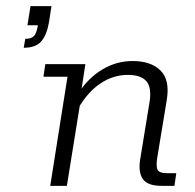

<svg xmlns="http://www.w3.org/2000/svg" viewBox="-20 -603 634 623"><path d="M57 -448 62 -477Q82 -477 90.5 -486.5Q99 -496 103 -521H69L79 -583H147L139 -531Q132 -490 114 -469Q96 -448 57 -448ZM143 0 199 -354H121L127 -395H257L241 -290L234 -300Q266 -350 312 -377.5Q358 -405 410 -405Q470 -405 501 -374Q532 -343 521 -278L490 -90Q486 -64 491 -52.5Q496 -41 523 -41H552L546 0H504Q459 0 443.5 -22Q428 -44 435 -87L465 -270Q473 -319 455 -339.5Q437 -360 395 -360Q347 -360 305.5 -332Q264 -304 233 -250L244 -292L197 0Z"/></svg>

Font: Rokkitt SemiBold Light
Style: Italic
Weight: 300
Italic angle: -9°
Version: Version 3.103